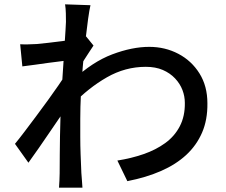

<svg xmlns="http://www.w3.org/2000/svg" viewBox="-20 -821 1040 885"><path d="M521 -81Q585 -91 641.5 -110.5Q698 -130 741.5 -161.5Q785 -193 809 -239.5Q833 -286 832 -347Q832 -377 821 -406Q810 -435 787 -459.5Q764 -484 730.5 -498.5Q697 -513 652 -513Q557 -513 472.5 -464.5Q388 -416 315 -340V-451Q406 -536 497.5 -570.5Q589 -605 668 -605Q741 -605 802 -573Q863 -541 899.5 -482.5Q936 -424 936 -345Q937 -269 911.5 -210Q886 -151 838.5 -107Q791 -63 722.5 -33Q654 -3 567 14ZM295 -543Q281 -541 256 -538Q231 -535 201 -531Q171 -527 140.5 -522.5Q110 -518 83 -515L73 -617Q92 -616 109 -616.5Q126 -617 148 -618Q170 -620 201.5 -623.5Q233 -627 267 -631.5Q301 -636 330.5 -641.5Q360 -647 377 -653L411 -611Q403 -599 391.5 -581.5Q380 -564 368.5 -546Q357 -528 349 -514L306 -355Q289 -329 264.5 -293Q240 -257 213 -217.5Q186 -178 159.5 -139.5Q133 -101 111 -71L49 -158Q68 -181 93 -214Q118 -247 146 -284.5Q174 -322 200.5 -358.5Q227 -395 249 -427Q271 -459 284 -480L287 -520ZM284 -720Q284 -739 283.5 -760Q283 -781 280 -801L397 -797Q392 -776 386 -733Q380 -690 373.5 -633Q367 -576 361.5 -513Q356 -450 353 -388Q350 -326 350 -273Q350 -230 350 -190Q350 -150 351.5 -110Q353 -70 355 -24Q356 -11 357.5 8.5Q359 28 360 44H252Q253 31 254 10.5Q255 -10 255 -22Q255 -70 255.5 -109.5Q256 -149 256.5 -191.5Q257 -234 259 -292Q259 -315 261 -352Q263 -389 266 -434Q269 -479 272 -525Q275 -571 277.5 -612Q280 -653 282 -682Q284 -711 284 -720Z"/></svg>

Font: Noto Sans SC Medium
Style: Regular
Weight: 500
Designer: Ryoko NISHIZUKA  (kana, bopomofo & ideographs); Paul D. Hunt (Latin, Greek & Cyrillic); Sandoll Communications , Soo-you
Foundry: Adobe
Version: Version 2.004-H2;hotconv 1.0.118;makeotfexe 2.5.65603